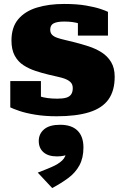

<svg xmlns="http://www.w3.org/2000/svg" viewBox="-20 -576 625 971"><path d="M348 -130Q348 -148 338.5 -158.5Q329 -169 312 -176Q295 -183 273.5 -187.5Q252 -192 228 -198Q194 -206 160.5 -217Q127 -228 99 -246Q71 -264 54.5 -294.5Q38 -325 38 -371Q38 -438 72 -478.5Q106 -519 166 -537.5Q226 -556 304 -556Q369 -556 415 -548Q461 -540 489 -530.5Q517 -521 526 -516V-396H374V-488Q392 -490 401 -485.5Q410 -481 411.5 -474Q413 -467 411 -459.5Q409 -452 406 -447Q394 -453 379 -457.5Q364 -462 346 -464.5Q328 -467 305 -467Q269 -467 251.5 -458Q234 -449 234 -426Q234 -410 243 -400.5Q252 -391 269 -385Q286 -379 308.5 -374Q331 -369 358 -362Q393 -353 428.5 -341.5Q464 -330 494 -311Q524 -292 542 -262Q560 -232 560 -188Q560 -117 528.5 -73Q497 -29 431.5 -8.5Q366 12 267 12Q207 12 158.5 4Q110 -4 78 -15Q46 -26 32 -33V-166H187V-45Q166 -51 154 -62Q142 -73 138 -83.5Q134 -94 138 -99.5Q142 -105 153 -99Q165 -94 182 -88.5Q199 -83 221 -80Q243 -77 270 -77Q298 -77 315 -82Q332 -87 340 -99Q348 -111 348 -130ZM244 375 171 297Q210 282 242.5 268Q275 254 294.5 235.5Q314 217 315 188L331 201Q319 208 303 211.5Q287 215 268 215Q224 215 200 194Q176 173 176 137Q176 101 203 78Q230 55 284 55Q342 55 372 84.5Q402 114 402 170Q402 223 381.5 260.5Q361 298 325 324.5Q289 351 244 375Z"/></svg>

Font: Roboto Serif Black
Style: Regular
Weight: 900
Designer: Greg Gazdowicz
Foundry: Commercial Type
Version: Version 1.008